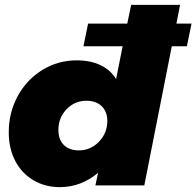

<svg xmlns="http://www.w3.org/2000/svg" viewBox="-20 -762 807 789"><path d="M748 -572H686L573 0H372L383 -52Q313 7 226 7Q165 7 117 -21.5Q69 -50 42.5 -101Q16 -152 16 -218Q16 -300 53 -367.5Q90 -435 154 -474.5Q218 -514 295 -514Q351 -514 392.5 -494.5Q434 -475 457 -437L484 -572H323L342 -665H503L519 -742H720L705 -665H767ZM421 -265Q421 -303 398 -325.5Q375 -348 335 -348Q287 -348 253.5 -313Q220 -278 220 -228Q220 -188 242.5 -166Q265 -144 304 -144Q352 -144 386.5 -179.5Q421 -215 421 -265Z"/></svg>

Font: Gontserrat ExtraBold
Style: Italic
Weight: 800
Italic angle: -11.3°
Designer: Julieta Ulanovsky
Foundry: Julieta Ulanovsky
Version: Version 6.001